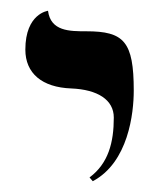

<svg xmlns="http://www.w3.org/2000/svg" viewBox="-20 -579 310 356"><path d="M152 -243C218 -278 228 -369 228 -411C228 -502 210 -521 140 -521C109 -521 74 -521 69 -559C69 -559 27 -554 27 -487C27 -443 58 -417 112 -415C161 -413 191 -394 191 -361C191 -315 181 -276 146 -250Z"/></svg>

Font: Libertinus Serif
Style: Regular
Weight: 400
Designer: Philipp H. Poll, Khaled Hosny
Foundry: Caleb Maclennan
Version: Version 7.050;RELEASE